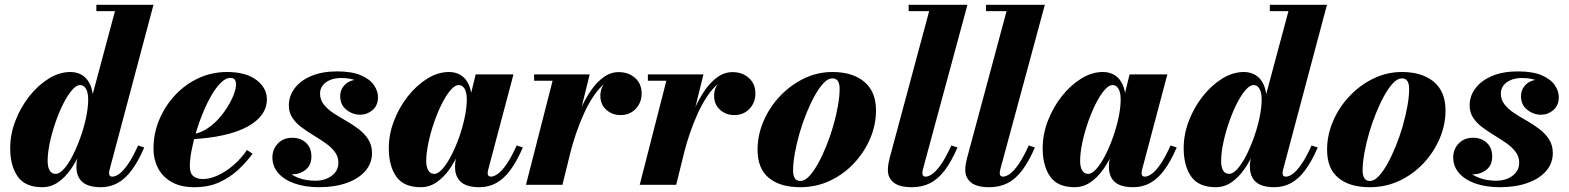

<svg xmlns="http://www.w3.org/2000/svg" viewBox="-20 -770 6538 800"><path d="M400.5 10Q348 10 323.2 -11.8Q298.5 -33.5 298.5 -75Q298.5 -80.5 298.8 -88Q299 -95.5 301 -103.5L316.5 -180L351.5 -261.5V-322.5L459 -723.5H381.5V-750H619.5L436.5 -62.5Q434.5 -55 434.5 -47.5Q434.5 -42 437.5 -38Q440.5 -34 448 -34Q461 -34 477 -45.5Q493 -57 512.8 -85.2Q532.5 -113.5 555.5 -164L581 -155.5Q555.5 -96.5 528 -60Q500.5 -23.5 469 -6.8Q437.5 10 400.5 10ZM156 10Q85 10 53.8 -34.5Q22.5 -79 22.5 -152.5Q22.5 -210 44 -266.2Q65.5 -322.5 101.8 -368.5Q138 -414.5 182.5 -442.2Q227 -470 273.5 -470Q301 -470 322.5 -456.8Q344 -443.5 356 -416.8Q368 -390 368 -350Q368 -329.5 362.2 -295.5Q356.5 -261.5 345 -221Q333.5 -180.5 316.2 -139.8Q299 -99 275.2 -65Q251.5 -31 221.8 -10.5Q192 10 156 10ZM212 -45.5Q228 -45.5 246.8 -66.5Q265.5 -87.5 283 -122Q300.5 -156.5 315.2 -197.8Q330 -239 338.8 -280.8Q347.5 -322.5 347.5 -356.5Q347.5 -374.5 343.5 -387.8Q339.5 -401 332 -408.2Q324.5 -415.5 314 -415.5Q297.5 -415.5 279 -393.5Q260.5 -371.5 242.8 -336Q225 -300.5 210.5 -258Q196 -215.5 187.2 -173.8Q178.5 -132 178.5 -98.5Q178.5 -74.5 186.8 -60Q195 -45.5 212 -45.5Z M790 10Q732.5 10 694.8 -11.8Q657 -33.5 638.2 -69.8Q619.5 -106 619.5 -150Q619.5 -213.5 643.5 -271Q667.5 -328.5 709.5 -373.5Q751.5 -418.5 807 -444.2Q862.5 -470 925.5 -470Q1004.5 -470 1048.2 -437Q1092 -404 1092 -356.5Q1092 -322 1071.8 -293.2Q1051.5 -264.5 1011.5 -242.5Q971.5 -220.5 911.8 -207Q852 -193.5 773 -189.5V-210Q805 -212 833.8 -228.5Q862.5 -245 886 -270Q909.5 -295 927 -323Q944.5 -351 954 -376.2Q963.5 -401.5 963.5 -417.5Q963.5 -429.5 958.5 -437.5Q953.5 -445.5 940 -445.5Q921.5 -445.5 901.5 -426.5Q881.5 -407.5 862.5 -375.2Q843.5 -343 827 -303.5Q810.5 -264 798 -222.8Q785.5 -181.5 778.2 -143.5Q771 -105.5 771 -77.5Q771 -47.5 786 -35.8Q801 -24 825 -24Q854.5 -24 887.8 -39.2Q921 -54.5 952.8 -81.8Q984.5 -109 1009 -145L1032.5 -129.5Q1007.5 -95.5 973.5 -63.5Q939.5 -31.5 894.5 -10.8Q849.5 10 790 10Z M1309.5 10Q1251.5 10 1207.5 -5.5Q1163.5 -21 1139.2 -49Q1115 -77 1115 -114Q1115 -148 1137.8 -172Q1160.5 -196 1198 -196Q1232.5 -196 1255 -175Q1277.5 -154 1277.5 -118Q1277.5 -81.5 1253.2 -62.5Q1229 -43.5 1196.5 -43.5Q1174.5 -43.5 1156 -54Q1137.5 -64.5 1126.8 -80.8Q1116 -97 1116 -114H1153Q1153 -85 1171.8 -63.2Q1190.5 -41.5 1222.8 -29.2Q1255 -17 1294.5 -17Q1321 -17 1342.5 -26.2Q1364 -35.5 1377 -52.2Q1390 -69 1390 -91.5Q1390 -117.5 1375 -137.2Q1360 -157 1336.5 -173.5Q1313 -190 1286.5 -206Q1260 -222 1236.5 -239.5Q1213 -257 1198.2 -279.2Q1183.5 -301.5 1183.5 -331Q1183.5 -370 1207.8 -402.2Q1232 -434.5 1277.2 -453.5Q1322.5 -472.5 1384 -472.5Q1446.5 -472.5 1484 -456.2Q1521.5 -440 1538.2 -415.2Q1555 -390.5 1555 -365.5Q1555 -330.5 1532.2 -311.2Q1509.5 -292 1481 -292Q1449 -292 1423.2 -312.8Q1397.5 -333.5 1397.5 -369Q1397.5 -398 1418.2 -418Q1439 -438 1473.5 -438Q1505 -438 1529.5 -418.2Q1554 -398.5 1554 -365.5H1522Q1522 -384.5 1507.8 -402.8Q1493.5 -421 1467 -433Q1440.5 -445 1402.5 -445Q1375 -445 1355 -436.5Q1335 -428 1324.2 -413.5Q1313.5 -399 1313.5 -380Q1313.5 -354.5 1329 -334.8Q1344.5 -315 1369.2 -298.8Q1394 -282.5 1421.8 -266.8Q1449.5 -251 1474.2 -232.2Q1499 -213.5 1514.5 -189.2Q1530 -165 1530 -132Q1530 -89.5 1502.2 -57.5Q1474.5 -25.5 1424.8 -7.8Q1375 10 1309.5 10Z M1733 10Q1662 10 1631 -34.5Q1600 -79 1600 -152.5Q1600 -210 1621.5 -266.2Q1643 -322.5 1679.2 -368.5Q1715.5 -414.5 1760 -442.2Q1804.5 -470 1851 -470Q1879 -470 1900.2 -456.8Q1921.5 -443.5 1933.5 -416.8Q1945.5 -390 1945.5 -350Q1945.5 -329 1939.8 -294.5Q1934 -260 1922.5 -219.5Q1911 -179 1893.5 -138.5Q1876 -98 1852.5 -64.5Q1829 -31 1799 -10.5Q1769 10 1733 10ZM1789.5 -45.5Q1805.5 -45.5 1824 -66.5Q1842.5 -87.5 1860.2 -121.8Q1878 -156 1892.8 -197.5Q1907.5 -239 1916.2 -280.5Q1925 -322 1925 -356Q1925 -374.5 1921 -387.8Q1917 -401 1909.5 -408.2Q1902 -415.5 1891.5 -415.5Q1875 -415.5 1856.5 -393.5Q1838 -371.5 1820.2 -336Q1802.5 -300.5 1788 -258Q1773.5 -215.5 1764.8 -173.8Q1756 -132 1756 -98.5Q1756 -74.5 1764.5 -60Q1773 -45.5 1789.5 -45.5ZM1978 10Q1925 10 1900.5 -11.8Q1876 -33.5 1876 -75Q1876 -84 1876.8 -91.2Q1877.5 -98.5 1878.5 -103.5L1894 -180L1921 -260.5L1935.5 -351.5L1962 -460H2119.5L2014 -62.5Q2012 -55 2012 -47.5Q2012 -42 2015.2 -38Q2018.5 -34 2025.5 -34Q2038 -34 2054.2 -45.5Q2070.5 -57 2090.2 -85.2Q2110 -113.5 2133 -164L2158.5 -155.5Q2133 -96.5 2105.5 -60Q2078 -23.5 2046.5 -6.8Q2015 10 1978 10Z M2171.5 0 2282.5 -433.5H2205.5V-460H2437L2323.5 0ZM2341.5 -136Q2351 -178.5 2365.2 -224.8Q2379.5 -271 2398.8 -314.2Q2418 -357.5 2442.2 -392.8Q2466.5 -428 2495.5 -448.8Q2524.5 -469.5 2558 -469.5Q2599 -469.5 2626.2 -445.2Q2653.5 -421 2653.5 -380.5Q2653.5 -342.5 2628.8 -316.5Q2604 -290.5 2566 -290.5Q2530.5 -290.5 2506 -312.8Q2481.5 -335 2481.5 -370.5Q2481.5 -407 2505.8 -429.8Q2530 -452.5 2567.5 -452.5Q2604.5 -452.5 2628.5 -434.2Q2652.5 -416 2652.5 -380.5L2626 -381Q2626 -411.5 2607.5 -427.8Q2589 -444 2556.5 -444Q2527.5 -444 2501.8 -423.8Q2476 -403.5 2453.5 -370Q2431 -336.5 2412.5 -295.5Q2394 -254.5 2380 -213Q2366 -171.5 2357 -136Z M2645.5 0 2756.5 -433.5H2679.5V-460H2911L2797.5 0ZM2815.5 -136Q2825 -178.5 2839.2 -224.8Q2853.5 -271 2872.8 -314.2Q2892 -357.5 2916.2 -392.8Q2940.5 -428 2969.5 -448.8Q2998.5 -469.5 3032 -469.5Q3073 -469.5 3100.2 -445.2Q3127.5 -421 3127.5 -380.5Q3127.5 -342.5 3102.8 -316.5Q3078 -290.5 3040 -290.5Q3004.5 -290.5 2980 -312.8Q2955.5 -335 2955.5 -370.5Q2955.5 -407 2979.8 -429.8Q3004 -452.5 3041.5 -452.5Q3078.5 -452.5 3102.5 -434.2Q3126.5 -416 3126.5 -380.5L3100 -381Q3100 -411.5 3081.5 -427.8Q3063 -444 3030.5 -444Q3001.5 -444 2975.8 -423.8Q2950 -403.5 2927.5 -370Q2905 -336.5 2886.5 -295.5Q2868 -254.5 2854 -213Q2840 -171.5 2831 -136Z M3314.5 10Q3230.5 10 3183.5 -28.8Q3136.5 -67.5 3136.5 -146Q3136.5 -207.5 3161.5 -265.5Q3186.5 -323.5 3230 -369.5Q3273.5 -415.5 3329.8 -442.8Q3386 -470 3448.5 -470Q3532.5 -470 3581.2 -429.2Q3630 -388.5 3630 -310Q3630 -250 3605.8 -193Q3581.5 -136 3538.5 -90Q3495.5 -44 3438.2 -17Q3381 10 3314.5 10ZM3315 -16Q3332.5 -16 3351 -35.2Q3369.5 -54.5 3387.8 -87.2Q3406 -120 3422.5 -160.5Q3439 -201 3451.5 -244.2Q3464 -287.5 3471.2 -328Q3478.5 -368.5 3478.5 -400Q3478.5 -420.5 3471.2 -432Q3464 -443.5 3448 -443.5Q3430.5 -443.5 3412 -424.2Q3393.5 -405 3375.2 -372.2Q3357 -339.5 3340.5 -299Q3324 -258.5 3311.5 -215.2Q3299 -172 3291.8 -131.5Q3284.5 -91 3284.5 -59.5Q3284.5 -39 3291.8 -27.5Q3299 -16 3315 -16Z M3779.5 10Q3727 10 3703.2 -9.8Q3679.5 -29.5 3679.5 -61Q3679.5 -77 3682 -89.2Q3684.5 -101.5 3686.5 -110L3851.5 -723.5H3766V-750H4011L3826 -66.5Q3825 -62 3824 -57.5Q3823 -53 3823 -49.5Q3823 -34 3836.5 -34Q3849 -34 3865.2 -45.5Q3881.5 -57 3901.2 -85.2Q3921 -113.5 3944 -164L3969.5 -155.5Q3944 -96.5 3916.2 -60Q3888.5 -23.5 3855.2 -6.8Q3822 10 3779.5 10Z M4102 10Q4049.5 10 4025.8 -9.8Q4002 -29.5 4002 -61Q4002 -77 4004.5 -89.2Q4007 -101.5 4009 -110L4174 -723.5H4088.5V-750H4333.5L4148.5 -66.5Q4147.5 -62 4146.5 -57.5Q4145.5 -53 4145.5 -49.5Q4145.5 -34 4159 -34Q4171.5 -34 4187.8 -45.5Q4204 -57 4223.8 -85.2Q4243.5 -113.5 4266.5 -164L4292 -155.5Q4266.5 -96.5 4238.8 -60Q4211 -23.5 4177.8 -6.8Q4144.5 10 4102 10Z M4457.5 10Q4386.5 10 4355.5 -34.5Q4324.5 -79 4324.5 -152.5Q4324.5 -210 4346 -266.2Q4367.5 -322.5 4403.8 -368.5Q4440 -414.5 4484.5 -442.2Q4529 -470 4575.5 -470Q4603.5 -470 4624.8 -456.8Q4646 -443.5 4658 -416.8Q4670 -390 4670 -350Q4670 -329 4664.2 -294.5Q4658.5 -260 4647 -219.5Q4635.5 -179 4618 -138.5Q4600.5 -98 4577 -64.5Q4553.5 -31 4523.5 -10.5Q4493.5 10 4457.5 10ZM4514 -45.5Q4530 -45.5 4548.5 -66.5Q4567 -87.5 4584.8 -121.8Q4602.5 -156 4617.2 -197.5Q4632 -239 4640.8 -280.5Q4649.5 -322 4649.5 -356Q4649.5 -374.5 4645.5 -387.8Q4641.5 -401 4634 -408.2Q4626.5 -415.5 4616 -415.5Q4599.5 -415.5 4581 -393.5Q4562.5 -371.5 4544.8 -336Q4527 -300.5 4512.5 -258Q4498 -215.5 4489.2 -173.8Q4480.5 -132 4480.5 -98.5Q4480.5 -74.5 4489 -60Q4497.5 -45.5 4514 -45.5ZM4702.5 10Q4649.5 10 4625 -11.8Q4600.5 -33.5 4600.5 -75Q4600.5 -84 4601.2 -91.2Q4602 -98.5 4603 -103.5L4618.5 -180L4645.5 -260.5L4660 -351.5L4686.5 -460H4844L4738.5 -62.5Q4736.5 -55 4736.5 -47.5Q4736.5 -42 4739.8 -38Q4743 -34 4750 -34Q4762.5 -34 4778.8 -45.5Q4795 -57 4814.8 -85.2Q4834.5 -113.5 4857.5 -164L4883 -155.5Q4857.5 -96.5 4830 -60Q4802.5 -23.5 4771 -6.8Q4739.5 10 4702.5 10Z M5290 10Q5237.5 10 5212.8 -11.8Q5188 -33.5 5188 -75Q5188 -80.5 5188.2 -88Q5188.5 -95.5 5190.5 -103.5L5206 -180L5241 -261.5V-322.5L5348.5 -723.5H5271V-750H5509L5326 -62.5Q5324 -55 5324 -47.5Q5324 -42 5327 -38Q5330 -34 5337.5 -34Q5350.5 -34 5366.5 -45.5Q5382.5 -57 5402.2 -85.2Q5422 -113.5 5445 -164L5470.5 -155.5Q5445 -96.5 5417.5 -60Q5390 -23.5 5358.5 -6.8Q5327 10 5290 10ZM5045.5 10Q4974.5 10 4943.2 -34.5Q4912 -79 4912 -152.5Q4912 -210 4933.5 -266.2Q4955 -322.5 4991.2 -368.5Q5027.5 -414.5 5072 -442.2Q5116.5 -470 5163 -470Q5190.5 -470 5212 -456.8Q5233.5 -443.5 5245.5 -416.8Q5257.5 -390 5257.5 -350Q5257.5 -329.5 5251.8 -295.5Q5246 -261.5 5234.5 -221Q5223 -180.5 5205.8 -139.8Q5188.5 -99 5164.8 -65Q5141 -31 5111.2 -10.5Q5081.5 10 5045.5 10ZM5101.5 -45.5Q5117.5 -45.5 5136.2 -66.5Q5155 -87.5 5172.5 -122Q5190 -156.5 5204.8 -197.8Q5219.5 -239 5228.2 -280.8Q5237 -322.5 5237 -356.5Q5237 -374.5 5233 -387.8Q5229 -401 5221.5 -408.2Q5214 -415.5 5203.5 -415.5Q5187 -415.5 5168.5 -393.5Q5150 -371.5 5132.2 -336Q5114.5 -300.5 5100 -258Q5085.5 -215.5 5076.8 -173.8Q5068 -132 5068 -98.5Q5068 -74.5 5076.2 -60Q5084.5 -45.5 5101.5 -45.5Z M5687.5 10Q5603.5 10 5556.5 -28.8Q5509.5 -67.5 5509.5 -146Q5509.5 -207.5 5534.5 -265.5Q5559.5 -323.5 5603 -369.5Q5646.5 -415.5 5702.8 -442.8Q5759 -470 5821.5 -470Q5905.5 -470 5954.2 -429.2Q6003 -388.5 6003 -310Q6003 -250 5978.8 -193Q5954.5 -136 5911.5 -90Q5868.5 -44 5811.2 -17Q5754 10 5687.5 10ZM5688 -16Q5705.5 -16 5724 -35.2Q5742.5 -54.5 5760.8 -87.2Q5779 -120 5795.5 -160.5Q5812 -201 5824.5 -244.2Q5837 -287.5 5844.2 -328Q5851.5 -368.5 5851.5 -400Q5851.5 -420.5 5844.2 -432Q5837 -443.5 5821 -443.5Q5803.5 -443.5 5785 -424.2Q5766.5 -405 5748.2 -372.2Q5730 -339.5 5713.5 -299Q5697 -258.5 5684.5 -215.2Q5672 -172 5664.8 -131.5Q5657.5 -91 5657.5 -59.5Q5657.5 -39 5664.8 -27.5Q5672 -16 5688 -16Z M6229.5 10Q6171.5 10 6127.5 -5.5Q6083.5 -21 6059.2 -49Q6035 -77 6035 -114Q6035 -148 6057.8 -172Q6080.5 -196 6118 -196Q6152.5 -196 6175 -175Q6197.5 -154 6197.5 -118Q6197.5 -81.5 6173.2 -62.5Q6149 -43.5 6116.5 -43.5Q6094.5 -43.5 6076 -54Q6057.5 -64.5 6046.8 -80.8Q6036 -97 6036 -114H6073Q6073 -85 6091.8 -63.2Q6110.5 -41.5 6142.8 -29.2Q6175 -17 6214.5 -17Q6241 -17 6262.5 -26.2Q6284 -35.5 6297 -52.2Q6310 -69 6310 -91.5Q6310 -117.5 6295 -137.2Q6280 -157 6256.5 -173.5Q6233 -190 6206.5 -206Q6180 -222 6156.5 -239.5Q6133 -257 6118.2 -279.2Q6103.5 -301.5 6103.5 -331Q6103.5 -370 6127.8 -402.2Q6152 -434.5 6197.2 -453.5Q6242.5 -472.5 6304 -472.5Q6366.5 -472.5 6404 -456.2Q6441.5 -440 6458.2 -415.2Q6475 -390.5 6475 -365.5Q6475 -330.5 6452.2 -311.2Q6429.5 -292 6401 -292Q6369 -292 6343.2 -312.8Q6317.5 -333.5 6317.5 -369Q6317.5 -398 6338.2 -418Q6359 -438 6393.5 -438Q6425 -438 6449.5 -418.2Q6474 -398.5 6474 -365.5H6442Q6442 -384.5 6427.8 -402.8Q6413.5 -421 6387 -433Q6360.5 -445 6322.5 -445Q6295 -445 6275 -436.5Q6255 -428 6244.2 -413.5Q6233.5 -399 6233.5 -380Q6233.5 -354.5 6249 -334.8Q6264.5 -315 6289.2 -298.8Q6314 -282.5 6341.8 -266.8Q6369.5 -251 6394.2 -232.2Q6419 -213.5 6434.5 -189.2Q6450 -165 6450 -132Q6450 -89.5 6422.2 -57.5Q6394.5 -25.5 6344.8 -7.8Q6295 10 6229.5 10Z"/></svg>

Font: Bodoni Moda 9pt ExtraBold
Style: Italic
Weight: 800
Italic angle: -13°
Designer: Owen Earl
Foundry: indestructible type
Version: Version 2.004